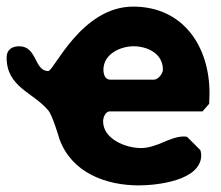

<svg xmlns="http://www.w3.org/2000/svg" viewBox="-53 -554 670 581"><path d="M-33 -380C-33 -290 47 -275 93 -220C106 -205 125 -139 127 -133C164 -31 268 7 367 7C418 7 556 -6 556 -85C556 -88 554 -99 553 -100L513 -140C513 -140 507 -141 504 -141C460 -141 423 -106 373 -106C328 -106 259 -133 259 -187C259 -197 265 -217 280 -217H560L580 -240C580 -241 581 -263 581 -272C581 -414 501 -534 350 -534C193 -534 110 -339 93 -339C50 -339 60 -414 5 -414C-15 -414 -33 -405 -33 -380ZM260 -343C260 -391 312 -414 351 -414C392 -414 440 -393 440 -343C440 -332 426 -313 413 -313H280C264 -313 260 -331 260 -343Z"/></svg>

Font: Asimov Print
Style: C
Weight: 500
Designer: Google
Version: Version 2.000980: 2014